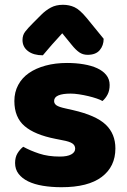

<svg xmlns="http://www.w3.org/2000/svg" viewBox="-20 -765 532 802"><path d="M462 -145Q462 -69 405 -26Q348 17 237 17Q195 17 159 11Q123 5 97.5 -7.5Q72 -20 57.5 -39Q43 -58 43 -84Q43 -108 53 -124.5Q63 -141 77 -152Q106 -136 143.5 -123.5Q181 -111 230 -111Q261 -111 277.5 -120Q294 -129 294 -144Q294 -158 282 -166Q270 -174 242 -179L212 -185Q125 -202 82.5 -238.5Q40 -275 40 -343Q40 -380 56 -410Q72 -440 101 -460Q130 -480 170.5 -491Q211 -502 260 -502Q297 -502 329.5 -496.5Q362 -491 386 -480Q410 -469 424 -451.5Q438 -434 438 -410Q438 -387 429.5 -370.5Q421 -354 408 -343Q400 -348 384 -353.5Q368 -359 349 -363.5Q330 -368 310.5 -371Q291 -374 275 -374Q242 -374 224 -366.5Q206 -359 206 -343Q206 -332 216 -325Q226 -318 254 -312L285 -305Q381 -283 421.5 -244.5Q462 -206 462 -145ZM240 -626Q227 -611 216.5 -600Q206 -589 197 -578.5Q188 -568 179 -557.5Q170 -547 159 -534Q120 -534 97 -551.5Q74 -569 74 -598Q74 -618 85 -632.5Q96 -647 118 -669L152 -703Q171 -722 192.5 -733.5Q214 -745 243 -745Q269 -745 291 -735Q313 -725 342 -690L413 -603Q413 -575 396.5 -555.5Q380 -536 346 -536Q326 -536 311 -546.5Q296 -557 280 -577Z"/></svg>

Font: Baloo Tammudu 2 ExtraBold
Style: Regular
Weight: 800
Designer: Maithili Shingre, Omkar Shende and Ek Type
Foundry: Ek Type
Version: Version 1.640;hotconv 1.0.111;makeotfexe 2.5.65597; ttfautoh